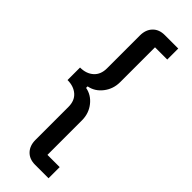

<svg xmlns="http://www.w3.org/2000/svg" viewBox="-307 -821 987 987"><g transform="rotate(45 186.5 -327.5)"><path d="M215 144Q174 144 150 119Q126 94 126 52V-188Q126 -233 98 -257.5Q70 -282 25 -282V-373Q70 -373 98 -398Q126 -423 126 -468V-707Q126 -749 150 -774Q174 -799 215 -799H313V-719H224V-466Q224 -416 194.5 -378Q165 -340 121 -332V-321Q165 -313 194.5 -275.5Q224 -238 224 -188V63H313V144Z"/></g></svg>

Font: IBM Plex Sans JP Medium
Style: Regular
Weight: 500
Designer: Mike Abbink; Paul van der Laan; Pieter van Rosmalen; Wujin Sim; Yejin Wi; Jinhee Kim; Boomi Park; Yona Kim; Kichan Ma
Foundry: Sandoll Inc.
Version: Version 1.001